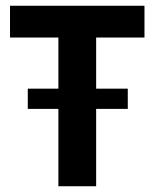

<svg xmlns="http://www.w3.org/2000/svg" viewBox="-20 -647 537 667"><path d="M182.8 0V-268.7H76.5V-339H182.8V-516.6H14.8V-627H481.9V-516.6H314V-339H423.9V-268.7H314V0Z"/></svg>

Font: Anaheim
Style: Regular
Weight: 400
Designer: Vernon Adams
Foundry: Vernon Adams
Version: Version 2.001